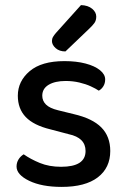

<svg xmlns="http://www.w3.org/2000/svg" viewBox="-20 -720 496 754"><path d="M413 -127Q413 -61 364 -23.5Q315 14 222 14Q144 14 94.5 -10Q45 -34 45 -66Q45 -81 52.5 -93.5Q60 -106 73 -114Q100 -95 136.5 -80Q173 -65 220 -65Q316 -65 316 -127Q316 -153 299.5 -169.5Q283 -186 250 -193L178 -212Q112 -228 81 -260.5Q50 -293 50 -344Q50 -401 96.5 -440.5Q143 -480 233 -480Q280 -480 316 -470.5Q352 -461 372.5 -444.5Q393 -428 393 -408Q393 -393 386 -381.5Q379 -370 368 -364Q356 -372 336.5 -381Q317 -390 291.5 -396Q266 -402 238 -402Q196 -402 171 -387Q146 -372 146 -344Q146 -324 160.5 -309.5Q175 -295 208 -287L269 -272Q343 -255 378 -219.5Q413 -184 413 -127ZM200 -591 298 -700Q326 -699 342 -685.5Q358 -672 358 -655Q358 -640 351 -630Q344 -620 328 -605L237 -518Q213 -518 198.5 -531Q184 -544 184 -559Q184 -568 188.5 -575.5Q193 -583 200 -591Z"/></svg>

Font: Baloo Tamma 2 Medium
Style: Regular
Weight: 500
Designer: Divya Kowshik, Shuchita Grover and Ek Type
Foundry: Ek Type
Version: Version 1.700